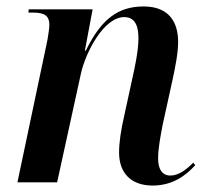

<svg xmlns="http://www.w3.org/2000/svg" viewBox="-20 -565 644 595"><path d="M453 10C514 10 555 -20 585 -53L579 -61C559 -41 535 -21 508 -21C483 -21 470 -40 470 -74C470 -105 477 -141 484 -178L515 -319C523 -356 532 -401 532 -435C532 -495 505 -545 425 -545C347 -545 294 -507 246 -408H243L267 -536H69L68 -526H82C118 -526 133 -516 133 -488C133 -479 130 -459 127 -441L34 0H157L231 -338C246 -404 302 -512 365 -512C404 -512 409 -475 409 -445C409 -408 397 -352 391 -326L366 -211C354 -159 349 -122 349 -92C349 -30 385 10 453 10Z"/></svg>

Font: Noto Serif Display SemiCondensed SemiBold
Style: Italic
Weight: 600
Width: 4
Italic angle: -12°
Designer: Monotype Design Team
Foundry: Monotype Imaging Inc.
Version: Version 2.009